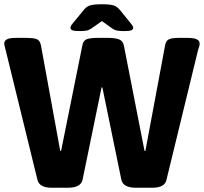

<svg xmlns="http://www.w3.org/2000/svg" viewBox="-24 -880 958 902"><path d="M219 2Q161 2 152 -35L3 -643Q1 -652 -1.5 -660.5Q-4 -669 -4 -676Q-4 -688 8 -695Q20 -702 50 -702H103Q129 -702 146 -697Q163 -692 168 -669L259 -171H263L363 -667Q367 -690 384 -696Q401 -702 434 -702H485Q515 -702 534 -695.5Q553 -689 558 -666L655 -171H659L752 -669Q756 -690 771 -696Q786 -702 812 -702H856Q888 -702 901 -695Q914 -688 914 -676Q914 -669 911.5 -660.5Q909 -652 906 -643L758 -35Q750 2 691 2H615Q554 2 546 -36L457 -469H453L364 -36Q356 2 295 2ZM350 -734Q324 -734 315.5 -738Q307 -742 307 -749Q307 -753 309.5 -758.5Q312 -764 320 -773L367 -830Q381 -849 398.5 -854.5Q416 -860 455 -860Q493 -860 510 -854.5Q527 -849 542 -830L588 -773Q596 -764 599 -758Q602 -752 602 -749Q602 -742 593.5 -738Q585 -734 559 -734Q541 -734 528 -736Q515 -738 502 -747L455 -781L405 -746Q393 -738 381 -736Q369 -734 350 -734Z"/></svg>

Font: Asap ExtraBold
Style: Regular
Weight: 800
Designer: Pablo Cosgaya
Foundry: Omnibus-Type
Version: Version 3.001; ttfautohint (v1.8.4.7-5d5b)